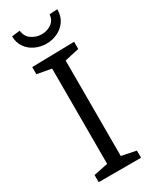

<svg xmlns="http://www.w3.org/2000/svg" viewBox="-226 -946 804 1001"><g transform="rotate(-30 176.0 -445.0)"><path d="M304 -655 206 -633 217 -647V-49L206 -63L304 -43V0H49V-43L146 -63L135 -49V-647L148 -632L49 -650V-693L304 -698ZM175 -761Q142 -761 110.5 -775Q79 -789 59 -816.5Q39 -844 38 -884L87 -890Q92 -852 119.5 -834Q147 -816 179 -816Q211 -816 236.5 -833.5Q262 -851 265 -886L313 -889Q313 -847 293 -818.5Q273 -790 241.5 -775.5Q210 -761 175 -761Z"/></g></svg>

Font: Bitter Thin
Style: Regular
Weight: 400
Version: Version 3.021